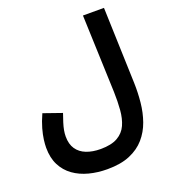

<svg xmlns="http://www.w3.org/2000/svg" viewBox="-168 -855 1077 1210"><g transform="rotate(-20 370.5 -250.5)"><path d="M26 -28Q26 -51 30 -82Q34 -113 45 -152.5Q56 -192 78 -241L201 -198Q190 -167 182 -141.5Q174 -116 170 -94.5Q166 -73 166 -52Q166 -1 188.5 32Q211 65 252 81Q293 97 347 97Q419 97 461 73Q503 49 522 6.5Q541 -36 545.5 -92.5Q550 -149 548 -213L529 -732H670L687 -222Q689 -157 682.5 -92Q676 -27 655.5 31Q635 89 596 134Q557 179 495.5 205Q434 231 344 231Q279 231 221.5 216Q164 201 120 169.5Q76 138 51 89Q26 40 26 -28Z"/></g></svg>

Font: Noto Sans
Style: Bold
Weight: 700
Designer: Monotype Design Team
Foundry: Monotype Imaging Inc.
Version: Version 2.000;GOOG;noto-source:20170915:90ef993387c0; ttfaut